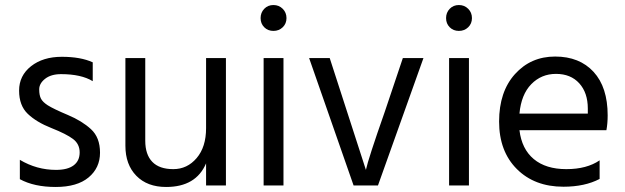

<svg xmlns="http://www.w3.org/2000/svg" viewBox="-20 -738 2485 764"><path d="M59 -25V-102Q126 -62 203 -62Q249 -62 273 -80Q297 -98 297 -131.5Q297 -165 270.5 -185Q244 -205 184.5 -228.5Q125 -252 90.5 -285Q56 -318 56 -377.5Q56 -437 103.5 -474.5Q151 -512 226 -512Q301 -512 349 -490V-415Q303 -443 223 -443Q183 -443 159.5 -424.5Q136 -406 136 -382.5Q136 -359 143 -345.5Q150 -332 170 -319Q194 -304 250 -280.5Q306 -257 342 -224Q378 -191 378 -130.5Q378 -70 332.5 -32Q287 6 201.5 6Q116 6 59 -25Z M879 0H800V-88Q760 6 641 6Q566 6 522.5 -38.5Q479 -83 479 -158V-507H558V-178Q558 -123 586 -94Q614 -65 669.5 -65Q725 -65 762.5 -109Q800 -153 800 -228V-507H879Z M1105 -703Q1120 -688 1120 -666Q1120 -644 1105 -629.5Q1090 -615 1068 -615Q1046 -615 1031.5 -629.5Q1017 -644 1017 -666Q1017 -688 1031.5 -703Q1046 -718 1068 -718Q1090 -718 1105 -703ZM1108 0H1029V-507H1108Z M1484 0H1387L1210 -507H1292L1436 -62Q1445 -105 1511 -293L1583 -507H1665Z M1843 -703Q1858 -688 1858 -666Q1858 -644 1843 -629.5Q1828 -615 1806 -615Q1784 -615 1769.5 -629.5Q1755 -644 1755 -666Q1755 -688 1769.5 -703Q1784 -718 1806 -718Q1828 -718 1843 -703ZM1846 0H1767V-507H1846Z M2047 -286H2319V-306Q2319 -369 2285 -406.5Q2251 -444 2192.5 -444Q2134 -444 2094 -403Q2054 -362 2047 -286ZM2222 5Q2107 5 2036.5 -65.5Q1966 -136 1966 -254.5Q1966 -373 2029 -443Q2092 -513 2189 -513Q2286 -513 2342 -452Q2398 -391 2398 -279Q2398 -247 2393 -220H2047Q2056 -145 2104 -105Q2152 -65 2233.5 -65Q2315 -65 2366 -100V-26Q2307 5 2222 5Z"/></svg>

Font: Hind Colombo
Style: Regular
Weight: 400
Designer: Jyotish Sonowal, Aditi Pimprikar
Foundry: Indian Type Foundry
Version: Version 1.000;PS 1.0;hotconv 1.0.86;makeotf.lib2.5.63406; tt